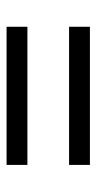

<svg xmlns="http://www.w3.org/2000/svg" viewBox="129 -656 300 599"><g transform="rotate(90 279.5 -357.0)"><path d="M64 -422H495V-487H64ZM64 -227H495V-292H64Z"/></g></svg>

Font: Noto Serif SemiBold
Style: Regular
Weight: 600
Designer: Monotype Design Team
Foundry: Monotype Imaging Inc.
Version: Version 2.013